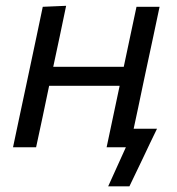

<svg xmlns="http://www.w3.org/2000/svg" viewBox="-20 -520 626 678"><path d="M26 0Q37.5 -55 48.5 -106.5Q59.5 -158 72.5 -219L83 -268.5Q97.5 -336 108.5 -388.8Q119.5 -441.5 131 -496L213.5 -499.5Q202 -443.5 191 -391.8Q180 -340 168 -284H417Q430 -345.5 440.5 -395Q451 -444.5 462 -496H543.5Q532 -441.5 520.8 -388.8Q509.5 -336 495 -268.5L484.5 -219Q475.5 -176.5 467.8 -139.2Q460 -102 452 -65.5H534.5Q522 -40 509.5 -13.8Q497 12.5 485 38Q473 63 461 88Q449 113 437 138H362L424.5 0H356.5Q368 -55 379 -106.2Q390 -157.5 402.5 -217H153.5Q141 -156.5 130.2 -105.8Q119.5 -55 107.5 0Z"/></svg>

Font: Commissioner
Style: Italic
Weight: 400
Italic angle: -12°
Designer: Kostas Bartsokas
Foundry: Kostas Bartsokas
Version: Version 1.000; ttfautohint (v1.8.3)